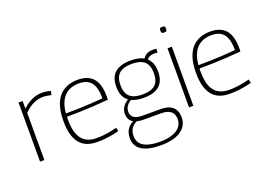

<svg xmlns="http://www.w3.org/2000/svg" viewBox="-125 -1061 2272 1624"><g transform="rotate(-20 1011.0 -249.0)"><path d="M109 -532V-464Q138 -491 166.5 -508Q195 -525 223.5 -533.5Q252 -542 282 -542Q305 -542 326 -539Q347 -536 363 -530L355 -496Q338 -500 318 -503Q298 -506 280 -506Q239 -506 197 -487.5Q155 -469 111 -425V0H72V-532Z M587 10Q536 10 497 -4.5Q458 -19 431 -50.5Q404 -82 389.5 -131.5Q375 -181 375 -251Q375 -334 393 -390Q411 -446 443 -479Q475 -512 516.5 -527Q558 -542 606 -542Q698 -542 744.5 -490Q791 -438 791 -322Q791 -317 790.5 -309.5Q790 -302 790 -296Q772 -295 736.5 -292Q701 -289 652.5 -286Q604 -283 544 -281Q484 -279 416 -279Q415 -272 415 -266Q415 -260 415 -253Q415 -169 436 -118.5Q457 -68 496.5 -45.5Q536 -23 591 -23Q625 -23 659 -27Q693 -31 722.5 -37Q752 -43 775 -49L782 -17Q758 -10 727 -4Q696 2 660.5 6Q625 10 587 10ZM417 -308Q477 -308 532 -310Q587 -312 632 -314.5Q677 -317 708 -319.5Q739 -322 751 -323Q751 -390 735 -431Q719 -472 687 -491Q655 -510 604 -510Q573 -510 542.5 -501Q512 -492 485.5 -470Q459 -448 440.5 -408.5Q422 -369 417 -308Z M1082 220Q969 220 911 183.5Q853 147 853 72Q853 44 862 19.5Q871 -5 891 -25Q911 -45 943 -59L973 -49Q942 -36 923.5 -18.5Q905 -1 897 20.5Q889 42 889 66Q889 108 910.5 135Q932 162 975.5 175.5Q1019 189 1083 189Q1150 189 1195.5 173.5Q1241 158 1265 129Q1289 100 1289 60Q1289 28 1276 7.5Q1263 -13 1237.5 -23.5Q1212 -34 1173 -34H1018Q973 -34 943 -45.5Q913 -57 898.5 -79.5Q884 -102 884 -133Q884 -167 901.5 -194Q919 -221 955 -243L979 -231Q949 -214 933 -191.5Q917 -169 917 -140Q917 -108 941 -88.5Q965 -69 1018 -69H1180Q1253 -69 1289.5 -37Q1326 -5 1326 58Q1326 109 1297 145Q1268 181 1214 200.5Q1160 220 1082 220ZM1083 -207Q988 -207 941 -248.5Q894 -290 894 -374Q894 -458 941 -500Q988 -542 1083 -542Q1178 -542 1224.5 -500Q1271 -458 1271 -374Q1271 -290 1224.5 -248.5Q1178 -207 1083 -207ZM1083 -237Q1160 -237 1196.5 -270Q1233 -303 1233 -374Q1233 -446 1196.5 -479Q1160 -512 1083 -512Q1006 -512 969 -479Q932 -446 932 -374Q932 -303 969 -270Q1006 -237 1083 -237ZM1213 -481 1194 -504Q1206 -533 1231.5 -548Q1257 -563 1292 -563Q1301 -563 1308 -562.5Q1315 -562 1324 -560L1321 -526Q1314 -528 1307 -528.5Q1300 -529 1292 -529Q1264 -529 1244.5 -517.5Q1225 -506 1213 -481Z M1432 -667Q1417 -667 1412 -672Q1407 -677 1407 -693Q1407 -709 1411.5 -713.5Q1416 -718 1432 -718Q1449 -718 1453.5 -713.5Q1458 -709 1458 -693Q1458 -677 1453.5 -672Q1449 -667 1432 -667ZM1413 0V-532H1452V0Z M1780 10Q1729 10 1690 -4.5Q1651 -19 1624 -50.5Q1597 -82 1582.5 -131.5Q1568 -181 1568 -251Q1568 -334 1586 -390Q1604 -446 1636 -479Q1668 -512 1709.5 -527Q1751 -542 1799 -542Q1891 -542 1937.5 -490Q1984 -438 1984 -322Q1984 -317 1983.5 -309.5Q1983 -302 1983 -296Q1965 -295 1929.5 -292Q1894 -289 1845.5 -286Q1797 -283 1737 -281Q1677 -279 1609 -279Q1608 -272 1608 -266Q1608 -260 1608 -253Q1608 -169 1629 -118.5Q1650 -68 1689.5 -45.5Q1729 -23 1784 -23Q1818 -23 1852 -27Q1886 -31 1915.5 -37Q1945 -43 1968 -49L1975 -17Q1951 -10 1920 -4Q1889 2 1853.5 6Q1818 10 1780 10ZM1610 -308Q1670 -308 1725 -310Q1780 -312 1825 -314.5Q1870 -317 1901 -319.5Q1932 -322 1944 -323Q1944 -390 1928 -431Q1912 -472 1880 -491Q1848 -510 1797 -510Q1766 -510 1735.5 -501Q1705 -492 1678.5 -470Q1652 -448 1633.5 -408.5Q1615 -369 1610 -308Z"/></g></svg>

Font: Georama ExtraLight
Style: Regular
Weight: 250
Version: Version 1.001